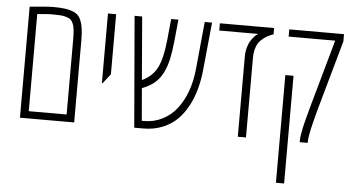

<svg xmlns="http://www.w3.org/2000/svg" viewBox="-56 -742 2002 1085"><g transform="rotate(5 944.5 -200.0)"><path d="M70.8 0V-629.9Q170.4 -639.6 206.5 -639.6Q242.7 -639.6 270.5 -636Q298.3 -632.3 321 -622.3Q343.8 -612.3 355.5 -592.8Q378.4 -553.2 378.4 -469.7V0ZM332 -41V-469.7Q332 -530.8 321.8 -554.7Q315.4 -569.8 307.1 -577.6Q298.8 -585.4 282 -590.3Q265.1 -595.2 247.1 -596.4Q229 -597.7 201.4 -597.7Q173.8 -597.7 117.2 -591.8V-41Z M515.1 -235.4V-629.9H561.5V-289.1L519.5 -235.4Z M770.5 0H719.2L666 -629.9H709L738.8 -272Q795.9 -297.9 823.2 -349.6Q850.6 -401.4 861.3 -505.9L873.5 -629.9H914.6L902.3 -505.9Q896 -444.3 886.5 -402.3Q877 -360.4 859.1 -324.7Q841.3 -289.1 813 -265.6Q784.7 -242.2 742.7 -226.6L758.3 -42.5H770.5Q826.7 -42.5 874.3 -66.4Q921.9 -90.3 955.1 -132.8Q1023.4 -220.2 1037.6 -358.9L1064 -629.9H1105.5L1078.6 -358.9Q1067.4 -243.7 1023.4 -158.2Q998.5 -110.8 965.1 -76.4Q931.6 -42 881.6 -21Q831.5 0 770.5 0Z M1457.5 -629.9V-594.2Q1424.8 -583 1404.8 -567.6Q1384.8 -552.2 1375 -538.1Q1353 -504.4 1353 -453.1V0H1306.6V-453.1Q1306.6 -481.9 1313.5 -506.6Q1320.3 -531.2 1330.1 -545.9Q1350.1 -576.2 1365.2 -585L1372.1 -588.9H1149.9V-629.9Z M1703.1 -8.3V0H1657.7V-8.3Q1657.7 -27.3 1662.1 -49.3L1668.9 -85Q1674.3 -110.8 1688.5 -162.6Q1702.6 -214.4 1705.3 -224.6Q1708 -234.9 1715.1 -259.3Q1722.2 -283.7 1723.6 -289.6L1807.6 -588.9H1543.5V-629.9H1854V-588.9L1770 -289.6Q1764.2 -269.5 1756.1 -240.2Q1748 -210.9 1741.7 -188.5Q1735.4 -166 1731.7 -151.4Q1728 -136.7 1722.9 -116.7Q1717.8 -96.7 1714.8 -82.8Q1711.9 -68.8 1709 -53.7Q1703.1 -23.4 1703.1 -8.3ZM1590.3 240.2H1543.9V-370.6H1590.3Z"/></g></svg>

Font: Open Sans Hebrew Condensed Light
Style: Regular
Weight: 300
Width: 3
Foundry: Ascender Corporation, Yanek Iontef
Version: Version 2.001;PS 002.001;hotconv 1.0.70;makeotf.lib2.5.58329